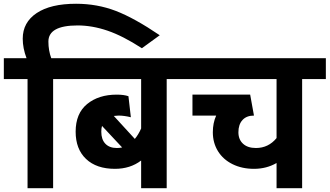

<svg xmlns="http://www.w3.org/2000/svg" viewBox="-51 -992 1737 1012"><path d="M791 -806.2 696.8 -737.8Q596.7 -802.7 515.9 -830.3Q435.1 -857.9 357.9 -857.9Q204.1 -857.9 204.1 -772.9Q204.1 -726.1 219.2 -685.1H354V-575.2H229V0H94.2V-575.2H-30.8V-685.1H88.9Q68.8 -738.3 68.8 -788.1Q68.8 -874 142.3 -923.1Q215.8 -972.2 350.1 -972.2Q460.9 -972.2 559.1 -934.6Q657.2 -897 791 -806.2Z M827.6 -575.2V0H692.9V-146Q635.7 -102.1 554.7 -102.1Q457.5 -102.1 402.6 -154.1Q347.7 -206.1 347.7 -297.9Q347.7 -394 408.2 -443.6Q468.8 -493.2 564 -493.2Q602.1 -493.2 626 -484.9L638.7 -374Q603.5 -382.8 573.7 -382.8Q564.9 -382.8 548.8 -380.9L659.7 -259.8Q678.7 -282.7 692.9 -314.9V-575.2H274.9V-685.1H952.6V-575.2ZM564.9 -211.9Q580.1 -211.9 592.8 -214.8L486.8 -328.1Q482.9 -315.9 482.9 -297.9Q482.9 -256.8 504.4 -234.4Q525.9 -211.9 564.9 -211.9Z M1541.5 -575.2V0H1406.7V-132.8Q1353.5 -102.1 1287.6 -102.1Q1224.6 -102.1 1175 -126.5Q1125.5 -150.9 1098.1 -194.8Q1070.8 -238.8 1070.8 -294.9Q1070.8 -343.8 1088.4 -382.8H963.4V-493.2H1267.6L1287.6 -382.8Q1248.5 -382.8 1227.1 -359.4Q1205.6 -335.9 1205.6 -294.9Q1205.6 -256.8 1230 -234.4Q1254.4 -211.9 1297.9 -211.9Q1363.8 -211.9 1406.7 -264.2V-575.2H912.6V-685.1H1666.5V-575.2Z"/></svg>

Font: Sarala
Style: Bold
Weight: 700
Designer: Andres Torresi
Foundry: Huerta Tipografica
Version: Version 1.004;PS 001.003;hotconv 1.0.70;makeotf.lib2.5.58329